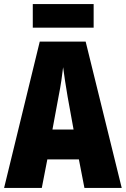

<svg xmlns="http://www.w3.org/2000/svg" viewBox="-20 -917 614 937"><path d="M392 0 365 -139H211L184 0H0L174 -714H398L574 0ZM310 -445Q303 -485 297.5 -522Q292 -559 288 -589Q285 -561 279.5 -524Q274 -487 266 -447L236 -285H339ZM437 -897V-782H140V-897Z"/></svg>

Font: Noto Sans Malayalam ExtraCondensed Black
Style: Regular
Weight: 900
Width: 2
Designer: Jelle Bosma - Monotype Design Team
Foundry: Monotype Imaging Inc.
Version: Version 2.104; ttfautohint (v1.8.4.7-5d5b)